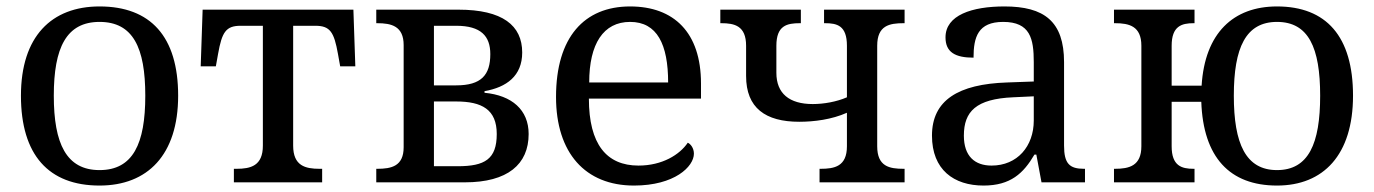

<svg xmlns="http://www.w3.org/2000/svg" viewBox="-20 -566 4265 596"><path d="M289 10C438 10 533 -85 533 -269C533 -453 447 -546 289 -546C140 -546 45 -453 45 -269C45 -85 131 10 289 10ZM289 -38C186 -38 147 -120 147 -269C147 -418 186 -498 289 -498C393 -498 431 -418 431 -269C431 -120 393 -38 289 -38Z M706 0H980V-42H972C928 -42 890 -51 890 -114V-486H959C1005 -486 1017 -466 1029 -399L1036 -360H1083L1077 -536H609L603 -360H650L657 -399C669 -466 681 -486 727 -486H796V-114C796 -51 758 -42 714 -42H706Z M1148 0H1423C1556 0 1621 -56 1621 -150C1621 -225 1569 -270 1484 -278V-283C1552 -295 1601 -330 1601 -403C1601 -487 1540 -536 1403 -536H1148V-494H1151C1195 -494 1233 -485 1233 -426V-109C1233 -50 1195 -42 1151 -42H1148ZM1327 -301V-486H1396C1473 -486 1502 -454 1502 -398C1502 -333 1474 -301 1396 -301ZM1327 -50V-251H1396C1476 -251 1522 -226 1522 -150C1522 -72 1485 -50 1401 -50Z M1948 10C2074 10 2134 -49 2134 -89C2134 -106 2124 -119 2115 -123C2090 -86 2036 -52 1962 -52C1863 -52 1808 -118 1808 -260H2156V-307C2156 -465 2072 -546 1936 -546C1794 -546 1706 -451 1706 -265C1706 -91 1797 10 1948 10ZM2054 -310H1809C1809 -430 1853 -498 1936 -498C2020 -498 2054 -428 2054 -310Z M2524 0H2788V-42H2785C2741 -42 2703 -49 2703 -112V-424C2703 -487 2741 -494 2785 -494H2788V-536H2538V-494H2541C2578 -494 2609 -487 2609 -424V-264C2577 -250 2537 -243 2503 -243C2430 -243 2390 -276 2390 -340V-424C2390 -487 2423 -494 2463 -494H2466V-536H2216V-494H2219C2260 -494 2296 -486 2296 -424V-330C2296 -231 2356 -188 2461 -188C2507 -188 2562 -195 2609 -216V-112C2609 -49 2570 -42 2527 -42H2524Z M3033 10C3117 10 3157 -28 3191 -86H3197L3213 0H3348V-42H3345C3300 -42 3283 -58 3283 -114V-373C3283 -500 3221 -546 3098 -546C2997 -546 2915 -519 2915 -450C2915 -404 2945 -387 3002 -387C3002 -451 3016 -498 3094 -498C3178 -498 3189 -446 3189 -373V-313L3106 -310C2955 -305 2873 -255 2873 -145C2873 -39 2941 10 3033 10ZM3058 -52C3006 -52 2972 -81 2972 -145C2972 -220 3010 -259 3125 -264L3189 -267V-192C3189 -112 3138 -52 3058 -52Z M3944 10C4088 10 4180 -85 4180 -269C4180 -453 4097 -546 3944 -546C3809 -546 3720 -464 3710 -300H3617V-424C3617 -485 3648 -494 3685 -494H3688V-536H3438V-494H3441C3485 -494 3523 -485 3523 -424V-112C3523 -51 3485 -42 3441 -42H3438V0H3688V-42H3685C3648 -42 3617 -51 3617 -112V-250H3709C3715 -78 3797 10 3944 10ZM3944 -38C3847 -38 3810 -120 3810 -269C3810 -418 3847 -498 3944 -498C4042 -498 4078 -418 4078 -269C4078 -120 4042 -38 3944 -38Z"/></svg>

Font: Noto Serif
Style: Regular
Weight: 400
Designer: Monotype Design Team
Foundry: Monotype Imaging Inc.
Version: Version 2.015